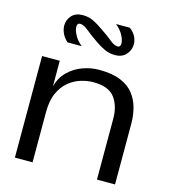

<svg xmlns="http://www.w3.org/2000/svg" viewBox="-110 -825 803 913"><g transform="rotate(15 291.5 -369.0)"><path d="M328 -507Q393 -507 434.5 -489.5Q476 -472 499 -442Q522 -412 531.5 -375Q541 -338 541 -300V0H452V-300Q452 -362 422 -402.5Q392 -443 316 -443Q287 -443 255.5 -433.5Q224 -424 196.5 -401.5Q169 -379 152 -341.5Q135 -304 135 -247V0H48V-500H135V-375Q147 -419 177 -448.5Q207 -478 247 -492.5Q287 -507 328 -507ZM148 -594Q130 -610 121 -629.5Q112 -649 112 -668Q112 -696 131 -717Q150 -738 185 -738Q214 -738 237 -727Q260 -716 290 -695Q324 -672 345 -654.5Q366 -637 383 -637Q397 -637 397 -656Q397 -671 385 -694.5Q373 -718 348 -738H416Q436 -723 445.5 -704.5Q455 -686 455 -667Q455 -638 435.5 -616Q416 -594 381 -594Q353 -594 329.5 -605Q306 -616 283 -632Q244 -659 222.5 -677Q201 -695 183 -695Q169 -695 169 -676Q169 -661 181 -637.5Q193 -614 218 -594Z"/></g></svg>

Font: Panamera Medium
Style: Regular
Weight: 500
Designer: Bastien Sozeau
Foundry: NBR — Bastien Sozeau
Version: Version 3.002; ttfautohint (v1.8.4.7-5d5b);gftools[0.9.33]